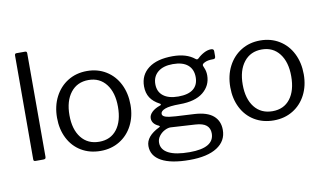

<svg xmlns="http://www.w3.org/2000/svg" viewBox="-87 -935 2206 1302"><g transform="rotate(-10 1015.5 -283.5)"><path d="M162 -17Q162 -7 158 -3.5Q154 0 144 0H92Q83 0 80 -3Q77 -6 77 -14L78 -728Q78 -742 90 -742H150Q162 -742 162 -729Z M285 -262Q285 -343 317.5 -406Q350 -469 407.5 -504.5Q465 -540 539 -540Q613 -540 670.5 -504.5Q728 -469 759.5 -406Q791 -343 791 -263Q791 -184 759 -122Q727 -60 669.5 -25Q612 10 538 10Q463 10 405.5 -24.5Q348 -59 316.5 -121Q285 -183 285 -262ZM705 -265Q705 -363 660.5 -420.5Q616 -478 539 -478Q461 -478 416 -420.5Q371 -363 371 -265Q371 -167 416 -110Q461 -53 540 -53Q618 -53 661.5 -109.5Q705 -166 705 -265Z M1413 -523V-488Q1413 -478 1408.5 -473.5Q1404 -469 1393 -470Q1360 -470 1341 -461Q1317 -451 1321 -438Q1322 -434 1327 -423Q1332 -412 1335 -398.5Q1338 -385 1338 -370Q1338 -299 1282.5 -254Q1227 -209 1121 -209Q1050 -209 1019 -197Q988 -185 988 -166Q988 -151 1009 -143.5Q1030 -136 1079 -133L1208 -126Q1294 -121 1336 -85Q1378 -49 1378 13Q1378 89 1311.5 132Q1245 175 1122 175Q995 175 928.5 138.5Q862 102 862 34Q862 -33 956 -79Q967 -84 956 -90Q910 -110 910 -149Q910 -171 930.5 -191Q951 -211 989 -224Q994 -225 994 -229Q994 -234 989 -236Q945 -259 924 -291.5Q903 -324 903 -370Q903 -448 962 -493Q1021 -538 1129 -538Q1224 -538 1279 -493Q1286 -488 1289 -488Q1293 -488 1300 -493Q1319 -512 1344.5 -525.5Q1370 -539 1394 -539Q1413 -539 1413 -523ZM1259 -371Q1259 -425 1224 -455Q1189 -485 1121 -485Q1055 -485 1018 -454.5Q981 -424 981 -371Q981 -319 1017.5 -290.5Q1054 -262 1121 -262Q1190 -262 1224.5 -290Q1259 -318 1259 -371ZM1033 -65Q1015 -66 992 -54.5Q969 -43 953 -22Q937 -1 937 24Q937 72 986 97.5Q1035 123 1131 123Q1300 123 1300 23Q1300 -12 1276.5 -32Q1253 -52 1200 -55Z M1478 -262Q1478 -343 1510.5 -406Q1543 -469 1600.5 -504.5Q1658 -540 1732 -540Q1806 -540 1863.5 -504.5Q1921 -469 1952.5 -406Q1984 -343 1984 -263Q1984 -184 1952 -122Q1920 -60 1862.5 -25Q1805 10 1731 10Q1656 10 1598.5 -24.5Q1541 -59 1509.5 -121Q1478 -183 1478 -262ZM1898 -265Q1898 -363 1853.5 -420.5Q1809 -478 1732 -478Q1654 -478 1609 -420.5Q1564 -363 1564 -265Q1564 -167 1609 -110Q1654 -53 1733 -53Q1811 -53 1854.5 -109.5Q1898 -166 1898 -265Z"/></g></svg>

Font: n
Style: Regular
Weight: 400
Designer: Pablo Impallari, Rodrigo Fuenzalida
Foundry: Impallari Type
Version: Version 1.002; ttfautohint (v1.5)